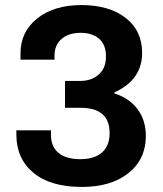

<svg xmlns="http://www.w3.org/2000/svg" viewBox="-20 -718 636 750"><path d="M299.8 12.2Q176.8 12.2 110.4 -43.2Q43.9 -98.6 43.9 -191.9V-209H179.2V-189.9Q179.2 -145 208.7 -120.6Q238.3 -96.2 293.9 -96.2Q348.1 -96.2 378.2 -122.1Q408.2 -147.9 408.2 -198.2Q408.2 -296.9 294.9 -296.9H233.9V-401.9H293.9Q336.9 -401.9 365.5 -426.8Q394 -451.7 394 -498Q394 -543 367.2 -566.4Q340.3 -589.8 294.9 -589.8Q249 -589.8 220.9 -566.2Q192.9 -542.5 192.9 -500V-484.9H60.1V-509.8Q60.1 -593.8 125.5 -646Q190.9 -698.2 297.9 -698.2Q406.2 -698.2 470.7 -648.2Q535.2 -598.1 535.2 -511.2Q535.2 -406.2 426.8 -356.9V-353Q482.9 -335.9 516.4 -292.7Q549.8 -249.5 549.8 -185.1Q548.8 -94.7 481.2 -41.3Q413.6 12.2 299.8 12.2Z"/></svg>

Font: Archivo
Style: Bold
Weight: 700
Designer: Hector Gatti
Foundry: Omnibus-Type
Version: Version 2.001